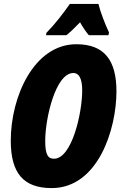

<svg xmlns="http://www.w3.org/2000/svg" viewBox="-20 -951 615 981"><path d="M215 -771H319C337 -785 360 -807 389 -837C405 -809 420 -787 434 -771H534L537 -785C517 -827 492 -892 483 -931H337C299 -877 260 -827 217 -783ZM244 10C481 10 575 -291 575 -484C575 -642 514 -725 370 -725C154 -725 35 -458 35 -232C35 -65 101 10 244 10ZM256 -140C227 -140 211 -157 211 -231C211 -347 264 -578 355 -578C384 -578 400 -549 400 -489C400 -373 347 -140 256 -140Z"/></svg>

Font: Noto Sans UI Condensed Black
Style: Italic
Weight: 900
Width: 3
Italic angle: -192°
Designer: Monotype Design Team
Foundry: Monotype Imaging Inc.
Version: Version 1.901